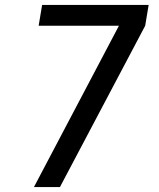

<svg xmlns="http://www.w3.org/2000/svg" viewBox="-20 -755 640 775"><path d="M222 0H117L460 -651H136L150 -735H580L566 -651Z"/></svg>

Font: Iosevka Aile Medium
Style: Italic
Weight: 500
Italic angle: -9°
Designer: Belleve Invis
Foundry: Belleve Invis
Version: Version 31.1.0; ttfautohint (v1.8.4)